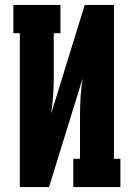

<svg xmlns="http://www.w3.org/2000/svg" viewBox="-20 -755 540 775"><path d="M60 0V-621H34V-735H224V-621H197V-441Q197 -404 194.5 -367.5Q192 -331 186 -295L322 -735H440V-114H466V0H276V-114H303V-294Q303 -331 305.5 -367.5Q308 -404 314 -440L178 0Z"/></svg>

Font: Iosevka Slab Heavy
Style: Regular
Weight: 900
Monospace: yes
Designer: Belleve Invis
Foundry: Belleve Invis
Version: Version 11.1.0; ttfautohint (v1.8.3)